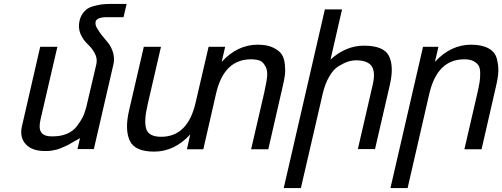

<svg xmlns="http://www.w3.org/2000/svg" viewBox="-20 -764 2574 984"><path d="M474 -436Q480 -465 465 -492Q451 -518 429 -538Q406 -560 393 -589Q379 -622 388 -659Q394 -685 411 -704Q428 -723 451 -730Q477 -738 498 -741Q520 -744 552 -744H629L613 -676H529Q476 -676 470 -653Q467 -637 477 -620Q491 -597 503 -582Q525 -556 536 -542Q552 -521 560 -492Q568 -461 561 -433L461 0H377L390 -56Q388 -55 383.5 -52.5Q379 -50 371.5 -45.5Q364 -41 358 -38Q352 -35 345 -30.5Q338 -26 334 -24Q330 -22 328 -21Q318 -17 302 -9Q289 -3 273 2Q264 4 245 8Q234 10 210 10Q144 10 112 -25Q80 -60 92 -115L186 -524H274L188 -153Q177 -107 191 -86Q205 -65 246 -65Q292 -65 322 -78Q355 -92 373 -116Q393 -142 403 -162Q413 -181 422 -214Z M806 -63Q943 -63 983 -240L1049 -524H1134L1116 -447Q1197 -535 1301 -535Q1349 -535 1380 -520Q1411 -505 1424 -485Q1437 -465 1440 -433Q1443 -402 1440 -379Q1436 -351 1430 -326L1355 1H1267L1335 -293Q1337 -303 1339.5 -316.5Q1342 -330 1343 -333Q1346 -346 1349 -371Q1351 -390 1347 -407Q1344 -420 1335 -433Q1324 -449 1310 -454Q1292 -460 1266 -460Q1127 -460 1087 -283L1022 1H938L955 -75Q874 13 770 13Q671 13 645 -43Q619 -100 641 -196L717 -524H805L737 -230Q717 -146 729 -105Q741 -63 806 -63Z M1810 -455Q1784 -455 1763 -448Q1742 -441 1714 -424Q1689 -409 1667 -371Q1646 -335 1634 -284L1522 200H1434L1645 -716H1733L1674 -459Q1753 -530 1845 -530Q1946 -530 1973 -478Q2000 -425 1978 -329L1902 0H1814L1890 -329Q1905 -392 1886 -423Q1867 -453 1810 -455Z M2359 -460Q2221 -460 2180 -283L2069 200H1981L2148 -524H2227L2209 -447Q2290 -535 2395 -535Q2449 -535 2484 -516Q2517 -498 2526 -464Q2535 -429 2534 -399Q2533 -369 2523 -326L2448 1H2360L2428 -293Q2433 -314 2438 -344Q2441 -362 2441 -387Q2441 -413 2434 -426Q2427 -439 2408 -450Q2391 -460 2359 -460Z"/></svg>

Font: Miedinger
Style: Italic
Weight: 400
Italic angle: -13°
Version: Version 001.000